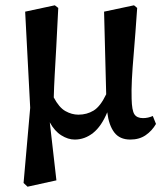

<svg xmlns="http://www.w3.org/2000/svg" viewBox="-20 -513 618 725"><path d="M69 178 94 -106 75 -469 187 -493 200 -483Q196 -397 192.5 -336Q189 -275 186.5 -229.5Q184 -184 183 -145Q203 -107 227 -93.5Q251 -80 276 -80Q308 -80 333.5 -95.5Q359 -111 381 -157L373 -469L486 -493L498 -483Q491 -381 485.5 -317Q480 -253 478 -212.5Q476 -172 477 -140Q478 -96 487.5 -81.5Q497 -67 520 -67Q539 -67 557 -75L569 -45Q554 -19 530 -2.5Q506 14 472 14Q432 14 411.5 -13Q391 -40 385 -89Q363 -36 331.5 -11Q300 14 262 14Q237 14 211.5 -2Q186 -18 168 -51L193 168L84 192Z"/></svg>

Font: Source Serif 4 Semibold
Style: Regular
Weight: 600
Designer: Frank Grießhammer
Foundry: Adobe
Version: Version 4.005;hotconv 1.1.0;makeotfexe 2.6.0